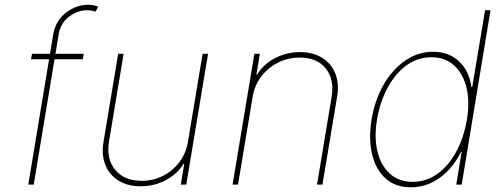

<svg xmlns="http://www.w3.org/2000/svg" viewBox="-20 -770 2094 801"><path d="M329.5 -545.5 325.3 -522.7H207.4L120.7 0H98L184.7 -522.7H109.4L113.6 -545.5H188.6L201.7 -625Q211.3 -682.5 254.1 -716.3Q296.9 -750 348 -750Q360.8 -750 370.2 -748Q379.6 -746.1 389.2 -742.9L379.3 -721.6Q370.7 -723.7 362.6 -725.5Q354.4 -727.3 343.8 -727.3Q303.3 -727.3 267.6 -700.1Q231.9 -672.9 224.4 -625L211.3 -545.5Z M764.2 -179 825.3 -545.5H848L757.1 0H734.4L748.6 -86.6H745.7Q720.2 -44 671.7 -18.5Q623.2 7.1 566.8 7.1Q512.1 7.1 474.1 -16.7Q436.1 -40.5 419.4 -82.4Q402.7 -124.3 411.9 -179L473 -545.5H495.7L434.7 -179Q422.9 -106.5 460.8 -61.1Q498.6 -15.6 571 -15.6Q619.3 -15.6 660.3 -36.6Q701.3 -57.5 728.9 -94.5Q756.4 -131.4 764.2 -179Z M1034.1 -366.5 973 0H950.3L1041.2 -545.5H1063.9L1049.7 -458.8H1052.6Q1078.1 -501.4 1126.6 -527Q1175.1 -552.6 1231.5 -552.6Q1286.2 -552.6 1324.2 -528.8Q1362.2 -505 1378.9 -463.1Q1395.6 -421.2 1386.4 -366.5L1325.3 0H1302.6L1363.6 -366.5Q1375.4 -438.9 1339 -484.4Q1302.6 -529.8 1230.1 -529.8Q1181.8 -529.8 1140.1 -508.9Q1098.4 -487.9 1070.1 -451Q1041.9 -414.1 1034.1 -366.5Z M1906.2 0 2026.3 -727.3H2003.6L1949.9 -406.2H1947Q1937.6 -474.4 1894.9 -514.2Q1852.1 -554 1787.1 -554Q1723.2 -554 1669.7 -516.7Q1616.1 -479.4 1579.7 -415.5Q1543.3 -351.6 1530.2 -271.3Q1517.1 -191.1 1532.2 -127.1Q1547.2 -63.2 1588.1 -25.9Q1629 11.4 1693.7 11.4Q1759.7 11.4 1814.8 -28.4Q1869.9 -68.2 1903.1 -136.4H1905.9L1883.5 0ZM1927.9 -271.3Q1915.5 -197.4 1884.2 -138.7Q1852.8 -79.9 1806.1 -45.6Q1759.4 -11.4 1701.2 -11.4Q1643.7 -11.4 1606.2 -45.6Q1568.7 -79.9 1554.6 -138.7Q1540.5 -197.4 1552.9 -271.3Q1565.3 -345.2 1597 -403.9Q1628.7 -462.7 1675.4 -497Q1722.1 -531.2 1779.6 -531.2Q1837.1 -531.2 1874.6 -497Q1912.1 -462.7 1926.2 -403.9Q1940.3 -345.2 1927.9 -271.3Z"/></svg>

Font: Inter UI Thin
Style: Italic
Weight: 100
Italic angle: -9.39999°
Designer: Rasmus Andersson
Foundry: rsms
Version: 3.2;8d6f07862